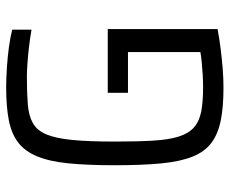

<svg xmlns="http://www.w3.org/2000/svg" viewBox="-81 -655 744 622"><g transform="rotate(-90 291.0 -344.0)"><path d="M318.3 8Q255.1 8 211.5 -0.9Q167.9 -9.7 139.3 -31.1Q110.8 -52.4 94.7 -92Q78.7 -131.5 72.7 -193.4Q66.7 -255.3 66.7 -344Q66.7 -433.2 72.9 -494.9Q79.2 -556.6 95.5 -595.8Q111.8 -635.1 140.2 -657Q168.5 -678.8 212.3 -687.4Q256.2 -696 318.8 -696Q348.8 -696 382.6 -693.7Q416.5 -691.5 448.6 -687.2Q480.7 -682.9 505.9 -676.4V-613.9Q477.1 -618.9 448.9 -622.2Q420.6 -625.4 396 -627.1Q371.4 -628.9 354.1 -628.9Q301 -628.9 263.8 -625.9Q226.6 -622.9 202.8 -609.3Q179 -595.7 166.4 -565.3Q153.8 -534.8 148.6 -481.8Q143.4 -428.8 143.4 -344Q143.4 -271.2 146.4 -220.4Q149.3 -169.6 159.5 -137.3Q169.6 -105.1 189.1 -87.8Q208.6 -70.4 240.4 -64.2Q272.2 -58.1 318.9 -58.1Q337.1 -58.1 358.4 -59.2Q379.6 -60.4 399.6 -62.4Q419.6 -64.3 433.3 -66.8V-301.4H301.3V-366.9H507.9V-11.2Q479.3 -5.6 445.5 -1.4Q411.6 2.9 378.8 5.5Q345.9 8 318.3 8Z"/></g></svg>

Font: Saira Thin SemiCondensed
Style: Regular
Weight: 100
Width: 4
Version: Version 1.101